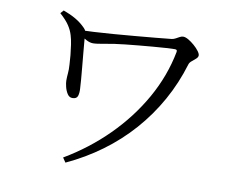

<svg xmlns="http://www.w3.org/2000/svg" viewBox="-80 -812 1159 946"><g transform="rotate(10 500.0 -339.5)"><path d="M287.7 6.1Q406.4 -64 501.6 -159Q596.9 -254 660.8 -367.1Q724.6 -480.3 748 -602.6Q749.2 -609.5 746.7 -612.3Q744.2 -615.1 737.1 -615.1Q721.5 -615.1 692.5 -613.2Q663.5 -611.3 628 -608.4Q592.5 -605.5 556.9 -602.1Q521.3 -598.7 493.2 -595.7Q437.2 -589.7 395 -581.6Q352.9 -573.5 335.2 -573.5Q318.8 -573.5 301.3 -583Q283.9 -592.5 264.9 -605.3L265.1 -626.9Q286.4 -627.1 328.5 -629.5Q370.6 -631.8 423.4 -635.8Q476.3 -639.8 530.9 -644.7Q585.6 -649.6 633.8 -654Q681.9 -658.4 713.3 -661.9Q722.7 -663.1 732.1 -668.2Q741.4 -673.2 750.5 -678.2Q759.6 -683.1 767.6 -683.1Q778.7 -683.1 794 -674.3Q809.2 -665.4 824.1 -652.4Q839 -639.4 848.7 -626.4Q858.4 -613.4 858.4 -604.9Q858.4 -596.3 849.1 -587.8Q839.8 -579.4 829.2 -570.9Q818.7 -562.5 815.9 -553Q786.5 -455 738 -368.2Q689.5 -281.3 624.1 -207.3Q558.7 -133.2 477.9 -73.9Q397.2 -14.5 303.3 29ZM281.5 -290.3Q265.8 -290.3 256.2 -305.3Q246.5 -320.4 242 -339.2Q237.4 -357.9 237.4 -370.1Q237.4 -389.4 239.2 -407Q241 -424.6 239.2 -450.4Q238.4 -470.5 235.9 -496.8Q233.3 -523 229.4 -549Q225.5 -574.9 219.8 -593.2Q213 -617.3 197.5 -640.7Q182.1 -664 150.7 -692L165 -707.8Q199.3 -695.4 227 -679.5Q254.8 -663.5 277.8 -639.8Q285.5 -632.2 287 -623.9Q288.6 -615.7 288.8 -607.3Q289.2 -598.4 291.6 -573.6Q294 -548.7 296.7 -515.9Q299.4 -483.1 302.9 -449.1Q306.4 -415.1 308.4 -386.7Q310.5 -358.3 311.3 -343.2Q312.9 -321.4 307.9 -305.8Q302.9 -290.3 281.5 -290.3Z"/></g></svg>

Font: Noto Serif HK ExtraLight
Style: Regular
Weight: 200
Designer: Ryoko NISHIZUKA 西塚涼子 (kana & ideographs); Frank Grießhammer (Latin, Greek & Cyrillic); Wenlong ZHANG 张文龙 (bopomofo); San
Foundry: Adobe
Version: Version 2.002-H1;hotconv 1.1.0;makeotfexe 2.6.0